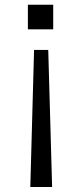

<svg xmlns="http://www.w3.org/2000/svg" viewBox="-20 -552 335 792"><path d="M105 219.5H195L179 -346H120.5ZM95 -431H199.5V-532.5H95Z"/></svg>

Font: Hepta Slab
Style: Regular
Weight: 400
Designer: Michael LaGattuta
Foundry: Michael LaGattuta
Version: Version 1.100